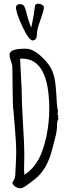

<svg xmlns="http://www.w3.org/2000/svg" viewBox="-20 -1019 383 1041"><path d="M169.4 -987.3C166 -953.6 159.2 -912.6 148.9 -868.7L139.2 -896C128.4 -926.3 125.5 -943.4 119.1 -965.8L111.3 -985.8C104 -996.1 93.3 -998 80.6 -995.6C69.3 -992.2 66.4 -984.9 66.9 -976.6C67.4 -957 79.1 -923.8 101.1 -875.5C125 -825.2 143.6 -799.8 156.7 -799.8C171.9 -799.8 180.2 -811.5 180.2 -834C180.2 -849.6 185.5 -873 196.8 -903.8C203.1 -924.3 217.8 -960.9 217.8 -978C217.8 -988.8 208.5 -995.6 189.5 -999C179.7 -1000 172.9 -996.6 169.4 -987.3ZM62.5 -66.4C61.5 -54.2 56.2 -42 46.9 -29.3C50.3 -9.3 73.7 2 92.8 2C103 2 129.4 -15.6 171.9 -49.8C214.8 -84.5 245.1 -137.7 263.2 -210C270 -237.8 274.9 -256.3 278.3 -269C280.8 -278.3 282.7 -285.2 283.7 -290C284.2 -293.5 285.6 -300.3 286.6 -308.1C286.6 -309.6 287.6 -312 287.6 -314C289.1 -324.2 289.6 -336.4 289.6 -349.1C289.6 -359.4 292.5 -368.2 297.4 -376.5C296.9 -377 295.4 -380.4 293.9 -382.3L296.4 -390.1L292.5 -397L294.4 -421.9C291 -428.2 289.1 -443.8 287.6 -468.3C286.6 -493.2 284.7 -522.9 281.7 -552.7C279.3 -583.5 272.9 -611.8 263.2 -634.3L263.7 -633.8C254.9 -656.7 235.4 -683.1 206.1 -710.9C175.3 -740.2 146.5 -754.9 119.1 -754.9H114.3C59.1 -754.9 31.7 -744.1 31.7 -722.2C31.7 -713.9 33.7 -703.6 38.1 -691.4C42 -680.7 44.9 -671.4 45.9 -664.1C47.4 -655.8 47.9 -614.3 48.3 -539.6C48.8 -472.2 50.3 -430.2 53.2 -416.5L61 -322.8C65.4 -272.5 67.9 -228.5 67.9 -190.9C67.9 -178.2 66.9 -164.6 66.9 -152.3ZM88.9 -699.7C89.8 -700.7 93.3 -701.2 99.6 -701.2C198.2 -701.2 247.1 -609.4 247.1 -425.3C247.1 -379.4 241.7 -329.1 231.4 -277.8C224.6 -248.5 215.8 -217.3 206.1 -192.4C196.8 -166.5 182.6 -141.6 164.6 -118.7C149.4 -99.1 130.9 -83 111.8 -70.8V-86.9C111.3 -87.4 110.8 -88.9 110.4 -90.3C111.3 -125 111.8 -155.3 111.8 -184.1C111.8 -213.4 109.9 -269.5 104.5 -351.6C99.6 -434.1 97.2 -496.1 97.2 -538.1Z"/></svg>

Font: Amatic Mod Bold ONEptTWO
Style: Bold
Weight: 700
Designer: David Occhino Design
Foundry: David Occhino Design
Version: Version 1.2